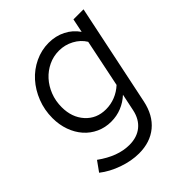

<svg xmlns="http://www.w3.org/2000/svg" viewBox="-196 -617 957 957"><g transform="rotate(-45 282.5 -138.5)"><path d="M246 6Q204 6 168 -10.5Q132 -27 106 -56.5Q80 -86 65.5 -126.5Q51 -167 51 -214Q51 -271 71 -322Q91 -373 125 -411Q159 -449 205.5 -471Q252 -493 303 -493Q352 -493 392.5 -472.5Q433 -452 458 -415L473 -488H544L432 49Q415 130 363 173Q311 216 232 216Q179 216 122 196Q65 176 23 143L61 90Q104 121 145.5 136.5Q187 152 228 152Q282 152 317 123.5Q352 95 363 43L382 -48Q354 -22 319.5 -8Q285 6 246 6ZM122 -220Q122 -148 163.5 -102Q205 -56 271 -56Q305 -56 336.5 -68.5Q368 -81 394 -105L446 -357Q426 -390 389.5 -409.5Q353 -429 312 -429Q272 -429 237.5 -412.5Q203 -396 177.5 -368Q152 -340 137 -302Q122 -264 122 -220Z"/></g></svg>

Font: Red Hat Text
Style: Italic
Weight: 400
Italic angle: -12°
Designer: Pentagram / MCKL
Foundry: Pentagram / MCKL
Version: Version 1.005; Red Hat Text Italic